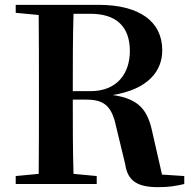

<svg xmlns="http://www.w3.org/2000/svg" viewBox="-20 -761 791 794"><path d="M45 -708 140 -699C141 -597 141 -496 141 -394V-346C141 -243 141 -141 140 -42L45 -33V0H380V-33L284 -42C281 -142 281 -244 281 -349H339C420 -349 445 -312 462 -230L498 -81C508 -11 551 13 634 13C680 13 707 8 742 0V-33L650 -39L611 -210C592 -302 559 -352 446 -368C594 -392 651 -468 651 -553C651 -672 557 -741 387 -741H45ZM284 -704H354C463 -704 517 -649 517 -550C517 -459 466 -384 354 -384H281C281 -501 281 -603 284 -704Z"/></svg>

Font: Noto Serif JP
Style: Bold
Weight: 700
Designer: Ryoko NISHIZUKA 西塚涼子 (kana & ideographs); Frank Grießhammer (Latin, Greek & Cyrillic); Wenlong ZHANG 张文龙 (bopomofo); San
Foundry: Adobe
Version: Version 2.001;hotconv 1.1.0;makeotfexe 2.6.0